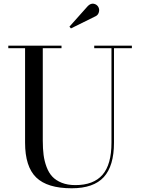

<svg xmlns="http://www.w3.org/2000/svg" viewBox="-20 -995 756 1030"><path d="M494 -908.5 360.5 -842.5 352.5 -852 451.5 -963Q467 -978 483.2 -974.8Q499.5 -971.5 507.5 -957.5Q514.5 -945 510.5 -930Q506.5 -915 494 -908.5ZM24.5 -750H310V-736.5H209.5V-240Q209.5 -197.5 213.8 -164.2Q218 -131 229.8 -99.5Q241.5 -68 260.8 -47.5Q280 -27 311.2 -14.5Q342.5 -2 384.5 -2Q481.5 -2 529.8 -57.2Q578 -112.5 578 -230V-736.5H485.5V-750H687.5V-736.5H591.5V-230Q591.5 -105 536.8 -45Q482 15 364.5 15Q234 15 174.2 -43Q114.5 -101 114.5 -230V-736.5H24.5Z"/></svg>

Font: Bodoni* 16pt
Style: Regular
Weight: 400
Version: Version 2.3